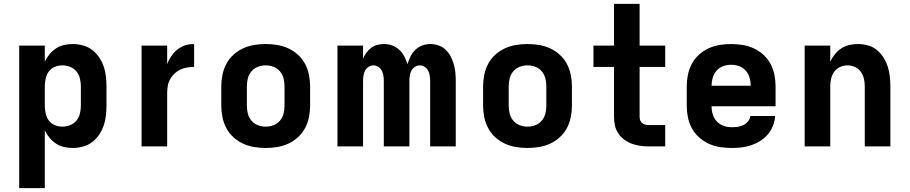

<svg xmlns="http://www.w3.org/2000/svg" viewBox="-20 -755 4690 990"><path d="M79 215V-520H211V-437Q221 -458 235.5 -475.5Q250 -493 269 -505.5Q288 -518 310 -523Q332 -528 355 -528Q381 -528 407 -521Q433 -514 454 -498.5Q475 -483 490 -461Q505 -439 514 -414Q523 -389 526 -362.5Q529 -336 529 -310V-210Q529 -184 526 -157.5Q523 -131 514 -106Q505 -81 490 -59Q475 -37 454 -21.5Q433 -6 407 1Q381 8 355 8Q332 8 310 3Q288 -2 269 -14.5Q250 -27 235.5 -44.5Q221 -62 211 -83V215ZM301 -102Q321 -102 341 -109.5Q361 -117 374 -133Q387 -149 392 -169.5Q397 -190 397 -210V-310Q397 -330 392 -350.5Q387 -371 374 -387Q361 -403 341 -410.5Q321 -418 301 -418Q281 -418 262 -410Q243 -402 231.5 -386Q220 -370 215.5 -350Q211 -330 211 -310V-210Q211 -190 215.5 -170Q220 -150 231.5 -134Q243 -118 262 -110Q281 -102 301 -102Z M710 0V-520H842V-424Q847 -439 855 -452.5Q863 -466 872.5 -478Q882 -490 894.5 -499.5Q907 -509 921 -516Q935 -523 950.5 -525.5Q966 -528 981 -528V-410Q963 -410 944.5 -407Q926 -404 909.5 -396Q893 -388 879.5 -375.5Q866 -363 857 -346.5Q848 -330 845 -312Q842 -294 842 -276V0Z M1350 8Q1320 8 1290 3Q1260 -2 1233 -14.5Q1206 -27 1183.5 -47.5Q1161 -68 1147 -94.5Q1133 -121 1127 -150.5Q1121 -180 1121 -210V-310Q1121 -340 1127 -369.5Q1133 -399 1147 -425.5Q1161 -452 1183.5 -472.5Q1206 -493 1233 -505.5Q1260 -518 1290 -523Q1320 -528 1350 -528Q1380 -528 1410 -523Q1440 -518 1467 -505.5Q1494 -493 1516.5 -472.5Q1539 -452 1553 -425.5Q1567 -399 1573 -369.5Q1579 -340 1579 -310V-210Q1579 -180 1573 -150.5Q1567 -121 1553 -94.5Q1539 -68 1516.5 -47.5Q1494 -27 1467 -14.5Q1440 -2 1410 3Q1380 8 1350 8ZM1350 -102Q1371 -102 1390.5 -109.5Q1410 -117 1423.5 -133Q1437 -149 1442 -169Q1447 -189 1447 -210V-310Q1447 -331 1442 -351Q1437 -371 1423.5 -387Q1410 -403 1390.5 -410.5Q1371 -418 1350 -418Q1329 -418 1309.5 -410.5Q1290 -403 1276.5 -387Q1263 -371 1258 -351Q1253 -331 1253 -310V-210Q1253 -189 1258 -169Q1263 -149 1276.5 -133Q1290 -117 1309.5 -109.5Q1329 -102 1350 -102Z M1720 0V-520H1852V-453Q1859 -469 1869.5 -483.5Q1880 -498 1894 -508.5Q1908 -519 1925 -523.5Q1942 -528 1960 -528Q1982 -528 2002.5 -520.5Q2023 -513 2039 -498Q2055 -483 2065 -463.5Q2075 -444 2081 -424Q2087 -444 2096.5 -463.5Q2106 -483 2121.5 -498Q2137 -513 2157.5 -520.5Q2178 -528 2199 -528Q2221 -528 2242 -520.5Q2263 -513 2278.5 -498Q2294 -483 2304 -463.5Q2314 -444 2320 -423Q2326 -402 2328 -380.5Q2330 -359 2330 -337V0H2198V-337Q2198 -351 2196 -364.5Q2194 -378 2188 -390Q2182 -402 2170 -410Q2158 -418 2145 -418Q2131 -418 2119 -410Q2107 -402 2101 -390Q2095 -378 2093 -364.5Q2091 -351 2091 -337V0H1959V-337Q1959 -351 1957 -364.5Q1955 -378 1949 -390Q1943 -402 1931 -410Q1919 -418 1905 -418Q1892 -418 1880 -410Q1868 -402 1862 -390Q1856 -378 1854 -364.5Q1852 -351 1852 -337V0Z M2700 8Q2670 8 2640 3Q2610 -2 2583 -14.5Q2556 -27 2533.5 -47.5Q2511 -68 2497 -94.5Q2483 -121 2477 -150.5Q2471 -180 2471 -210V-310Q2471 -340 2477 -369.5Q2483 -399 2497 -425.5Q2511 -452 2533.5 -472.5Q2556 -493 2583 -505.5Q2610 -518 2640 -523Q2670 -528 2700 -528Q2730 -528 2760 -523Q2790 -518 2817 -505.5Q2844 -493 2866.5 -472.5Q2889 -452 2903 -425.5Q2917 -399 2923 -369.5Q2929 -340 2929 -310V-210Q2929 -180 2923 -150.5Q2917 -121 2903 -94.5Q2889 -68 2866.5 -47.5Q2844 -27 2817 -14.5Q2790 -2 2760 3Q2730 8 2700 8ZM2700 -102Q2721 -102 2740.5 -109.5Q2760 -117 2773.5 -133Q2787 -149 2792 -169Q2797 -189 2797 -210V-310Q2797 -331 2792 -351Q2787 -371 2773.5 -387Q2760 -403 2740.5 -410.5Q2721 -418 2700 -418Q2679 -418 2659.5 -410.5Q2640 -403 2626.5 -387Q2613 -371 2608 -351Q2603 -331 2603 -310V-210Q2603 -189 2608 -169Q2613 -149 2626.5 -133Q2640 -117 2659.5 -109.5Q2679 -102 2700 -102Z M3327 0Q3305 0 3282.5 -3Q3260 -6 3239 -13.5Q3218 -21 3199.5 -34.5Q3181 -48 3168.5 -66.5Q3156 -85 3151 -107Q3146 -129 3146 -152V-410H3040V-520H3146V-735H3278V-520H3410V-410H3278V-152Q3278 -142 3281.5 -133.5Q3285 -125 3292.5 -119.5Q3300 -114 3309 -112Q3318 -110 3327 -110H3410V0Z M3753 8Q3723 8 3693 3.5Q3663 -1 3635.5 -13.5Q3608 -26 3585 -46.5Q3562 -67 3547.5 -93.5Q3533 -120 3527 -150Q3521 -180 3521 -210V-310Q3521 -340 3527 -369.5Q3533 -399 3547 -425.5Q3561 -452 3583.5 -472.5Q3606 -493 3633 -505.5Q3660 -518 3690 -523Q3720 -528 3750 -528Q3780 -528 3810 -523Q3840 -518 3867 -505.5Q3894 -493 3916.5 -472.5Q3939 -452 3953 -425.5Q3967 -399 3973 -369.5Q3979 -340 3979 -310V-207H3649Q3649 -185 3655.5 -164.5Q3662 -144 3676.5 -128.5Q3691 -113 3711.5 -106Q3732 -99 3753 -99Q3768 -99 3783.5 -101Q3799 -103 3813 -110Q3827 -117 3837 -129Q3847 -141 3849 -157H3977Q3975 -131 3965.5 -106.5Q3956 -82 3939.5 -62.5Q3923 -43 3901 -29Q3879 -15 3854.5 -6.5Q3830 2 3804.5 5Q3779 8 3753 8ZM3649 -313H3851Q3851 -334 3845 -354.5Q3839 -375 3825 -391Q3811 -407 3791 -414Q3771 -421 3750 -421Q3729 -421 3709 -414Q3689 -407 3675 -391Q3661 -375 3655 -354.5Q3649 -334 3649 -313Z M4129 0V-520H4261V-437Q4271 -458 4285 -475.5Q4299 -493 4318 -505.5Q4337 -518 4359.5 -523Q4382 -528 4404 -528Q4430 -528 4455.5 -521Q4481 -514 4501 -497.5Q4521 -481 4535 -459Q4549 -437 4557 -412.5Q4565 -388 4568 -362Q4571 -336 4571 -310V0H4439V-310Q4439 -330 4434.5 -349.5Q4430 -369 4418.5 -385Q4407 -401 4388.5 -409.5Q4370 -418 4350 -418Q4330 -418 4311.5 -409.5Q4293 -401 4281.5 -385Q4270 -369 4265.5 -349.5Q4261 -330 4261 -310V0Z"/></svg>

Font: Iosevka Aile Extrabold
Style: Regular
Weight: 800
Designer: Belleve Invis
Foundry: Belleve Invis
Version: Version 27.3.5; ttfautohint (v1.8.4)